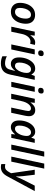

<svg xmlns="http://www.w3.org/2000/svg" viewBox="1674 -2474 1040 4429"><g transform="rotate(90 2194.5 -260.0)"><path d="M250 9Q344 9 405.5 -41.5Q467 -92 497.5 -171.5Q528 -251 528 -338Q528 -437 474 -493Q420 -549 325 -549Q232 -549 170 -498.5Q108 -448 77 -368Q46 -288 46 -199Q46 -103 102 -47Q158 9 250 9ZM259 -86Q163 -86 163 -197Q163 -260 181 -319Q199 -378 234.5 -416Q270 -454 320 -454Q370 -454 390 -420Q410 -386 410 -343Q410 -231 367.5 -158.5Q325 -86 259 -86Z M596 0H712L764 -245Q781 -328 828 -385.5Q875 -443 941 -443Q965 -443 991 -436L1016 -545Q993 -551 963 -551Q907 -551 868 -519Q829 -487 797 -441H792L802 -541H711Z M1204 -620Q1275 -620 1275 -696Q1275 -747 1216 -747Q1143 -747 1143 -673Q1143 -645 1160.5 -632.5Q1178 -620 1204 -620ZM1005 0H1121L1236 -541H1120Z M1447 240Q1546 240 1611 191.5Q1676 143 1702 22L1822 -541H1733L1703 -464H1699Q1679 -501 1647 -526Q1615 -551 1562 -551Q1484 -551 1426.5 -497Q1369 -443 1337 -358.5Q1305 -274 1305 -180Q1305 -84 1347 -37Q1389 10 1452 10Q1505 10 1544 -18.5Q1583 -47 1613 -87H1617Q1617 -87 1608.5 -56Q1600 -25 1593 3L1586 30Q1558 144 1442 144Q1397 144 1353.5 132Q1310 120 1278 102V206Q1311 221 1351.5 230.5Q1392 240 1447 240ZM1501 -85Q1423 -85 1423 -182Q1423 -249 1443 -311.5Q1463 -374 1498 -414.5Q1533 -455 1579 -455Q1622 -455 1642.5 -428.5Q1663 -402 1663 -358Q1663 -294 1640.5 -231Q1618 -168 1581 -126.5Q1544 -85 1501 -85Z M2067 -620Q2138 -620 2138 -696Q2138 -747 2079 -747Q2006 -747 2006 -673Q2006 -645 2023.5 -632.5Q2041 -620 2067 -620ZM1868 0H1984L2099 -541H1983Z M2143 2H2262L2311 -228Q2334 -338 2382 -396Q2430 -454 2480 -454Q2541 -454 2541 -392Q2541 -368 2532 -328L2462 2H2582L2650 -318Q2654 -340 2657.5 -363Q2661 -386 2661 -407Q2661 -474 2624.5 -513Q2588 -552 2521 -552Q2460 -552 2417 -518.5Q2374 -485 2344 -442H2342L2353 -542H2259Z M2908 10Q2963 10 3004.5 -18Q3046 -46 3078 -86H3082L3072 0H3161L3276 -541H3187L3157 -464H3152Q3135 -500 3102 -525.5Q3069 -551 3017 -551Q2940 -551 2882 -498Q2824 -445 2791.5 -360Q2759 -275 2759 -180Q2759 -82 2803 -36Q2847 10 2908 10ZM2951 -85Q2877 -85 2877 -182Q2877 -251 2897.5 -313.5Q2918 -376 2953.5 -415.5Q2989 -455 3034 -455Q3072 -455 3094.5 -428.5Q3117 -402 3117 -361Q3117 -315 3106 -270Q3088 -195 3044.5 -140Q3001 -85 2951 -85Z M3316 0 3477 -760H3593L3432 0Z M3593 0 3754 -760H3870L3709 0Z M3835 240Q3907 240 3958.5 202Q4010 164 4052 84L4389 -541H4263L4121 -261Q4102 -224 4083.5 -179Q4065 -134 4055 -109H4051Q4051 -140 4049 -190Q4047 -240 4042 -281L4011 -541H3896L3976 4L3952 48Q3927 93 3898 119Q3869 145 3826 145Q3795 145 3765 138V230Q3778 234 3794 237Q3810 240 3835 240Z"/></g></svg>

Font: Noto Sans UI Medium
Style: Italic
Weight: 500
Italic angle: -12°
Designer: Monotype Design Team
Foundry: Monotype Imaging Inc.
Version: Version 1.901